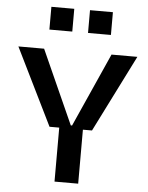

<svg xmlns="http://www.w3.org/2000/svg" viewBox="-62 -1012 819 1062"><g transform="rotate(5 347.0 -481.0)"><path d="M227.3 -299.7 17 -727.3H159.8L343.8 -317.5H350.9L534.1 -727.3H677.6L463.1 -299.7H412.6V0H281.2V-299.7ZM306.8 -835.2H179.7V-961.6H306.8ZM521.3 -835.2H394.2V-961.6H521.3Z"/></g></svg>

Font: Riot Sans
Style: Bold
Weight: 600
Designer: Rasmus Andersson
Foundry: rsms
Version: Version 4.001